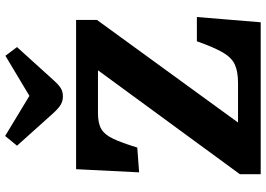

<svg xmlns="http://www.w3.org/2000/svg" viewBox="-160 -848 1009 728"><g transform="rotate(-90 344.0 -484.5)"><path d="M47 0V-79L441 -617H278Q240 -617 218.5 -604.5Q197 -592 181.5 -559.5Q166 -527 148 -468L54 -461L66 -700H632V-621L243 -86H393Q436 -86 462.5 -98Q489 -110 508.5 -143.5Q528 -177 551 -242H643L623 0ZM342 -750Q325 -750 311 -758Q297 -766 278 -787L155 -924L192 -969L344 -877L496 -968L529 -924L403 -785Q386 -766 373 -758Q360 -750 342 -750Z"/></g></svg>

Font: Literata
Style: Bold
Weight: 700
Designer: Latin by Veronika Burian and Jose Scaglione. Greek by Irene Vlachou. Cyrillic by Vera Evstafieva.
Foundry: TypeTogether
Version: Version 3.103; ttfautohint (v1.8.4.7-5d5b);gftools[0.9.29]